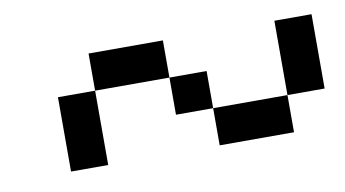

<svg xmlns="http://www.w3.org/2000/svg" viewBox="-36 -753 571 318"><g transform="rotate(-10 250.0 -594.0)"><path d="M62.5 -625Q62.5 -625 62.5 -500H125Q125 -500 125 -625ZM312.5 -562.5V-500H437.5V-562.5ZM312.5 -562.5V-625H250V-562.5ZM437.5 -562.5H500Q500 -562.5 500 -687.5H437.5Q437.5 -687.5 437.5 -562.5ZM125 -625H250V-687.5H125Z"/></g></svg>

Font: UnifontExMono
Style: Regular
Weight: 500
Version: Version 15.0.06